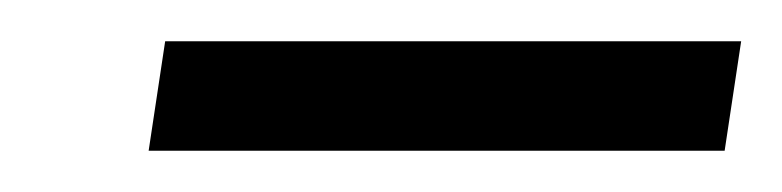

<svg xmlns="http://www.w3.org/2000/svg" viewBox="-20 -713 379 93"><path d="M339 -693 331 -640H52L60 -693Z"/></svg>

Font: Pathway Extreme 8pt Thin 12pt
Style: Italic
Weight: 100
Italic angle: -8°
Version: Version 1.001;gftools[0.9.26]